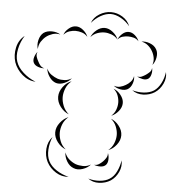

<svg xmlns="http://www.w3.org/2000/svg" viewBox="-147 -881 925 1014"><g transform="rotate(5 316.0 -374.0)"><path d="M299 -760Q310 -790 339.5 -808Q369 -826 401 -826Q433 -826 462 -808Q491 -790 502 -760Q482 -785 454 -800.5Q426 -816 401 -816Q375 -816 347.5 -800.5Q320 -785 299 -760ZM303 -685Q311 -706 331.5 -723Q352 -740 375 -740Q397 -740 418 -723Q439 -706 447 -685Q432 -702 412.5 -709Q393 -716 375 -716Q357 -716 337.5 -709Q318 -702 303 -685ZM160 -685Q166 -704 184.5 -719.5Q203 -735 223 -735Q243 -735 261.5 -719.5Q280 -704 287 -685Q274 -700 256.5 -705.5Q239 -711 223 -711Q207 -711 190 -705.5Q173 -700 160 -685ZM447 -685Q453 -702 469 -716Q485 -730 502 -730Q520 -730 536 -716Q552 -702 558 -685Q547 -698 531.5 -702Q516 -706 502 -706Q488 -706 473 -702Q458 -698 447 -685ZM32 -598Q25 -620 31 -645.5Q37 -671 54 -685Q72 -698 98.5 -697.5Q125 -697 144 -685Q122 -690 102.5 -683.5Q83 -677 69 -666Q55 -655 44 -638Q33 -621 32 -598ZM574 -685Q595 -689 619 -680Q643 -671 654 -652Q665 -634 660.5 -608.5Q656 -583 642 -567Q649 -587 645.5 -606Q642 -625 633 -640Q625 -655 610 -668Q595 -681 574 -685ZM35 -425Q-4 -427 -35.5 -454Q-67 -481 -80 -518Q-92 -556 -83 -596.5Q-74 -637 -43 -661Q-64 -628 -72 -589.5Q-80 -551 -70 -522Q-60 -492 -31 -466Q-2 -440 35 -425ZM75 -500Q61 -498 43 -504Q25 -510 18 -523Q11 -536 16.5 -554Q22 -572 32 -583Q26 -569 30 -556.5Q34 -544 40 -534Q45 -523 53 -513Q61 -503 75 -500ZM642 -551Q646 -537 642 -519Q638 -501 627 -493Q615 -485 597 -488.5Q579 -492 567 -500Q581 -496 592.5 -501.5Q604 -507 613 -513Q623 -520 632 -528.5Q641 -537 642 -551ZM717 -536Q724 -505 709.5 -474Q695 -443 668 -425Q641 -408 607 -407Q573 -406 548 -425Q578 -416 609.5 -418Q641 -420 663 -434Q684 -448 698.5 -476Q713 -504 717 -536ZM225 -460Q212 -443 188 -432.5Q164 -422 143 -428Q122 -435 107.5 -456.5Q93 -478 91 -500Q100 -480 116.5 -468.5Q133 -457 150 -451Q166 -446 186.5 -447Q207 -448 225 -460ZM551 -500Q555 -482 547.5 -460.5Q540 -439 524 -429Q508 -420 485.5 -424Q463 -428 449 -440Q467 -434 483 -438Q499 -442 512 -450Q525 -457 536.5 -469.5Q548 -482 551 -500ZM225 -269Q199 -279 180 -304Q161 -329 161 -357Q161 -384 180 -409.5Q199 -435 225 -444Q204 -427 194.5 -403Q185 -379 185 -357Q185 -335 194.5 -311Q204 -287 225 -269ZM449 -424Q470 -417 487 -396Q504 -375 504 -353Q504 -330 487 -309.5Q470 -289 449 -281Q466 -296 473 -315.5Q480 -335 480 -353Q480 -371 473 -390.5Q466 -410 449 -424ZM449 -265Q474 -256 492.5 -232Q511 -208 511 -182Q511 -156 492.5 -132Q474 -108 449 -99Q469 -115 478 -138Q487 -161 487 -182Q487 -203 478 -226Q469 -249 449 -265ZM225 -83Q200 -92 181 -116.5Q162 -141 162 -168Q162 -195 181 -219.5Q200 -244 225 -254Q204 -236 195 -213Q186 -190 186 -168Q186 -147 195 -123.5Q204 -100 225 -83ZM253 60Q217 64 185 44Q153 24 136 -8Q120 -40 123 -78Q126 -116 150 -142Q136 -110 134 -74Q132 -38 145 -13Q158 13 188 32.5Q218 52 253 60ZM449 -83Q455 -69 454.5 -50Q454 -31 444 -20Q433 -9 414 -9Q395 -9 381 -15Q396 -14 407 -21Q418 -28 427 -37Q435 -45 442.5 -56.5Q450 -68 449 -83ZM365 -15Q350 3 323.5 12Q297 21 275 12Q253 4 239 -19.5Q225 -43 225 -67Q233 -45 249.5 -31Q266 -17 284 -10Q301 -4 323 -3.5Q345 -3 365 -15ZM524 -51Q531 -20 517 10.5Q503 41 477 59Q450 76 416 77.5Q382 79 357 60Q387 69 418.5 66.5Q450 64 471 50Q492 37 506 8.5Q520 -20 524 -51Z"/></g></svg>

Font: Rubik Puddles
Style: Regular
Weight: 400
Designer: Hubert and Fischer, NaN
Foundry: Hubert and Fischer, NaN
Version: Version 2.200